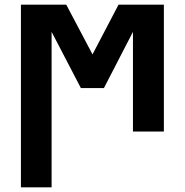

<svg xmlns="http://www.w3.org/2000/svg" viewBox="-20 -566 795 826"><path d="M70 240V-546H265L378 -332L490 -546H685V0H552V-330Q552 -355 552 -380Q552 -405 552 -429L427 -187H328L202 -429Q202 -401 202 -373.5Q202 -346 202 -318V240Z"/></svg>

Font: Noto Sans SemiCondensed
Style: Bold
Weight: 700
Width: 4
Designer: Monotype Design Team
Foundry: Monotype Imaging Inc.
Version: Version 2.013; ttfautohint (v1.8.4.7-5d5b)